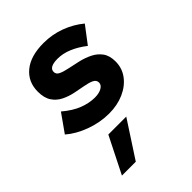

<svg xmlns="http://www.w3.org/2000/svg" viewBox="-234 -644 1068 1068"><g transform="rotate(-45 300.0 -110.0)"><path d="M283 11Q212 11 142.5 -14.5Q73 -40 26 -81L101 -187Q152 -144 199 -126Q246 -108 290 -108Q323 -108 344 -120Q365 -132 365 -151Q365 -171 345 -180.5Q325 -190 293.5 -195.5Q262 -201 226.5 -208.5Q191 -216 159.5 -231.5Q128 -247 108 -276.5Q88 -306 88 -356Q88 -433 144 -479Q200 -525 302 -525Q370 -525 431.5 -502Q493 -479 541 -439L465 -339Q423 -372 380 -390Q337 -408 296 -408Q228 -408 228 -371Q228 -352 248.5 -342.5Q269 -333 301.5 -326.5Q334 -320 370.5 -311.5Q407 -303 439.5 -287Q472 -271 492.5 -243Q513 -215 513 -169Q513 -116 482.5 -75.5Q452 -35 400 -12Q348 11 283 11ZM89 305 197 90H338L198 305Z"/></g></svg>

Font: Red Hat Mono
Style: Bold Italic
Weight: 700
Italic angle: -12°
Monospace: yes
Designer: Pentagram, MCKL
Foundry: Pentagram, MCKL
Version: Version 1.023; ttfautohint (v1.8.3)